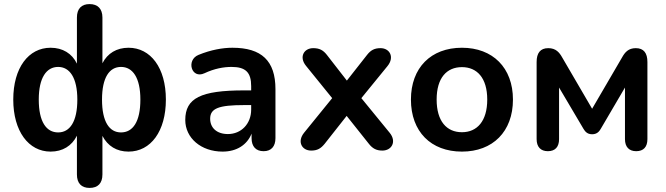

<svg xmlns="http://www.w3.org/2000/svg" viewBox="-20 -733 3264 941"><path d="M419 188C460 188 482 165 482 122V-67C508 -17 552 10 610 10C719 10 793 -90 793 -245C793 -401 718 -499 610 -499C552 -499 507 -472 482 -423V-647C482 -690 459 -713 419 -713C379 -713 357 -690 357 -647V-421C333 -471 287 -499 228 -499C120 -499 45 -401 45 -245C45 -90 120 10 228 10C287 10 332 -18 357 -68V122C357 165 379 188 419 188ZM265 -84C207 -84 170 -136 170 -245C170 -353 208 -405 265 -405C321 -405 359 -353 359 -245C359 -136 322 -84 265 -84ZM573 -84C516 -84 480 -136 480 -245C480 -353 516 -405 573 -405C630 -405 668 -353 668 -245C668 -136 631 -84 573 -84Z M1071 10C1140 10 1191 -23 1213 -78V-56C1213 -15 1234 8 1272 8C1309 8 1330 -15 1330 -56V-296C1330 -435 1262 -499 1119 -499C1072 -499 1014 -489 953 -464C891 -439 918 -344 982 -374C1031 -397 1076 -405 1115 -405C1184 -405 1211 -378 1211 -311V-290H1176C964 -290 888 -252 888 -145C888 -57 965 10 1071 10ZM1097 -76C1042 -76 1010 -107 1010 -151C1010 -202 1052 -218 1177 -218H1211V-196C1211 -126 1162 -76 1097 -76Z M1505 5C1536 5 1553 -6 1571 -28L1679 -165L1788 -28C1806 -5 1825 5 1854 5C1900 5 1925 -39 1890 -82L1751 -252L1879 -409C1915 -453 1890 -497 1845 -497C1815 -497 1797 -487 1779 -464L1680 -338L1582 -464C1564 -487 1546 -497 1515 -497C1470 -497 1444 -454 1480 -410L1608 -252L1470 -82C1435 -38 1460 5 1505 5Z M2244 10C2395 10 2494 -88 2494 -245C2494 -401 2395 -499 2244 -499C2092 -499 1994 -401 1994 -245C1994 -88 2092 10 2244 10ZM2244 -85C2169 -85 2120 -139 2120 -245C2120 -351 2169 -404 2244 -404C2318 -404 2368 -351 2368 -245C2368 -139 2318 -85 2244 -85Z M2665 8C2701 8 2720 -13 2720 -51V-304L2840 -101C2847 -90 2857 -75 2882 -75C2906 -75 2917 -89 2924 -101L3043 -304V-51C3043 -13 3063 8 3098 8C3134 8 3153 -13 3153 -51V-429C3153 -473 3135 -497 3096 -497C3060 -497 3043 -477 3029 -452L2882 -200L2735 -452C2722 -475 2705 -497 2667 -497C2628 -497 2610 -473 2610 -429V-51C2610 -13 2630 8 2665 8Z"/></svg>

Font: Nunito
Style: Bold
Weight: 700
Designer: Vernon Adams
Foundry: Vernon Adams
Version: Version 3.602